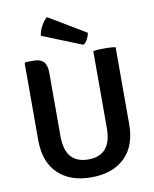

<svg xmlns="http://www.w3.org/2000/svg" viewBox="-99 -990 868 1079"><g transform="rotate(-10 335.0 -451.0)"><path d="M595 -244.5Q595 -119.5 525.5 -53Q456 13.5 335 13.5Q214.5 13.5 145.2 -53Q76 -119.5 76 -244.5V-681.5L82.5 -688.5H130Q167.5 -688.5 185.2 -669Q203 -649.5 203 -607.5V-244Q203 -88.5 335.5 -88.5Q467.5 -88.5 467.5 -244V-683Q482.5 -686 499.2 -686.8Q516 -687.5 529.5 -687.5Q542.5 -687.5 561.2 -686.8Q580 -686 595 -683ZM244.5 -916.5 455.5 -790Q452.5 -772.5 443.5 -754.8Q434.5 -737 419 -728L192.5 -819Q195.5 -847.5 211.8 -876Q228 -904.5 244.5 -916.5Z"/></g></svg>

Font: Signika Negative SC SemiBold
Style: Regular
Weight: 600
Designer: Anna Giedryś
Foundry: Anna Giedryś
Version: Version 2.000; ttfautohint (v1.8.3) -l 8 -r 50 -G 200 -x 9 -